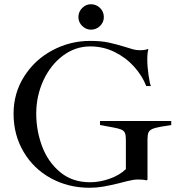

<svg xmlns="http://www.w3.org/2000/svg" viewBox="-20 -874 845 906"><path d="M44 -337Q44 -435 94.5 -514Q145 -593 228 -637Q311 -681 405 -681Q456 -681 491.5 -673.5Q527 -666 569 -653Q593 -645 608.5 -641Q624 -637 640 -637Q666 -637 678 -643L680 -640Q675 -625 675 -594Q675 -560 681 -519Q687 -478 692 -468H670Q652 -515 614 -558Q576 -601 522 -628Q468 -655 406 -655Q335 -655 276.5 -611Q218 -567 184.5 -494Q151 -421 151 -338Q151 -258 178.5 -184Q206 -110 263.5 -62Q321 -14 405 -14Q450 -14 497 -30.5Q544 -47 574 -76V-214Q574 -236 569.5 -246.5Q565 -257 552.5 -262.5Q540 -268 512 -273L452 -284V-303H788V-284L739 -276Q711 -271 698 -265Q685 -259 680.5 -248.5Q676 -238 676 -216V-26L671 -23Q656 -27 630 -27Q611 -27 579 -19Q547 -11 540 -9Q499 1 467.5 6.5Q436 12 403 12Q302 12 220 -33Q138 -78 91 -158Q44 -238 44 -337ZM350 -793Q350 -818 367.5 -836Q385 -854 409 -854Q434 -854 452 -836.5Q470 -819 470 -793Q470 -769 452 -751.5Q434 -734 409 -734Q386 -734 368 -751.5Q350 -769 350 -793Z"/></svg>

Font: Ibarra Real Nova
Style: Regular
Weight: 400
Designer: Jose Maria Ribagorda & Octavio Pardo
Foundry: Jose Maria Ribagorda
Version: Version 1.014